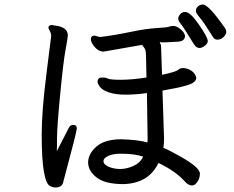

<svg xmlns="http://www.w3.org/2000/svg" viewBox="-20 -819 1040 852"><path d="M511 -69Q543 -69 573 -83Q603 -97 615 -124Q577 -137 516 -137Q481 -137 460 -127Q439 -117 439 -104Q439 -90 460 -80Q481 -70 511 -69ZM831 4Q816 4 800 -14Q760 -59 683 -96Q641 -6 529 -2Q446 -2 408.5 -31.5Q371 -61 371 -99Q372 -138 409 -169.5Q446 -201 518 -201Q591 -199 634 -187Q635 -192 635 -206L632 -406Q582 -399 537 -399Q491 -399 462 -409.5Q433 -420 423 -434Q413 -448 413 -456Q413 -475 434 -475Q450 -475 460 -470Q470 -465 517 -465Q564 -465 630 -475Q629 -512 628.5 -546Q628 -580 626.5 -590.5Q625 -601 618.5 -609Q612 -617 611 -620L440 -590Q412 -590 391 -623Q383 -636 383 -646Q383 -658 396 -661Q403 -661 410.5 -658Q418 -655 427 -655Q491 -663 560 -677.5Q629 -692 675.5 -694.5Q722 -697 730 -700.5Q738 -704 751 -704Q764 -703 780.5 -690Q797 -677 801 -661Q801 -635 768 -634Q700 -630 696 -631H699L692 -632Q689 -632 689 -630Q689 -629 692 -624.5Q695 -620 695 -608.5Q695 -597 696.5 -562Q698 -527 699 -487Q761 -500 772 -510Q777 -516 790 -517Q812 -517 829.5 -505Q847 -493 851 -474Q851 -452 808.5 -440Q766 -428 701 -417L708 -205Q708 -180 705 -163Q726 -155 773.5 -128.5Q821 -102 844 -82.5Q867 -63 867 -48Q867 -34 861 -21Q849 4 831 4ZM226 13Q215 13 203 7Q165 -10 165 -222Q165 -327 187 -499Q205 -647 206 -650.5Q207 -654 207 -659Q207 -672 201 -681.5Q195 -691 195 -698Q197 -708 211 -708L221 -706Q281 -700 281 -662Q281 -652 271 -599Q261 -546 247 -400Q233 -254 233 -205Q233 -158 232 -148Q247 -176 284 -249Q291 -265 304 -265Q321 -265 321 -249Q321 -236 260 -9Q254 13 226 13ZM865 -606Q852 -606 841 -622Q793 -701 782 -713.5Q771 -726 771 -736Q771 -746 779.5 -756Q788 -766 802 -766Q824 -766 863 -709.5Q902 -653 902 -637Q902 -626 889 -616Q876 -606 865 -606ZM944 -643Q932 -643 924 -656Q884 -721 866.5 -741Q849 -761 849 -771Q849 -782 858.5 -790.5Q868 -799 880 -799Q906 -799 980 -692Q984 -684 984 -678Q984 -661 962 -647Q954 -643 944 -643Z"/></svg>

Font: LXGW WenKai Mono Medium
Style: Regular
Weight: 500
Monospace: yes
Designer: LXGW / Fontworks Inc.
Foundry: LXGW / Fontworks Inc.
Version: Version 1.520; June 14, 2025